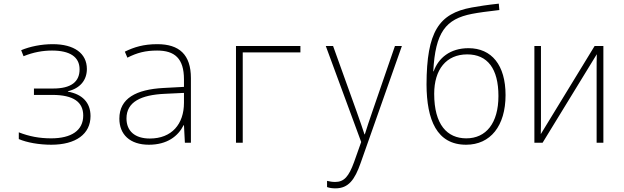

<svg xmlns="http://www.w3.org/2000/svg" viewBox="-20 -782 3418 1052"><path d="M261 11C396 11 476 -48 476 -146C476 -221 430 -266 352 -280V-282C419 -298 456 -343 456 -404C456 -490 386 -540 269 -540C206 -540 144 -527 96 -507L109 -474C163 -496 215 -505 265 -505C362 -505 416 -471 416 -402C416 -334 370 -297 271 -297H166V-262H266C384 -262 436 -222 436 -149C436 -67 371 -24 260 -24C195 -24 139 -35 83 -57V-20C127 -1 194 11 261 11Z M796 11C896 11 956 -36 986 -96H988L993 0H1026V-354C1026 -483 962 -540 842 -540C767 -540 715 -524 664 -499L678 -466C731 -493 777 -505 841 -505C937 -505 988 -462 988 -347V-306L876 -300C726 -292 634 -243 634 -132C634 -46 691 11 796 11ZM801 -23C719 -23 673 -64 673 -133C673 -224 753 -262 883 -268L988 -273V-219C988 -102 921 -23 801 -23Z M1273 0H1310V-495H1626V-530H1273Z M1818 250C1890 250 1924 202 1956 111L2182 -530H2144L2021 -173C2003 -120 1991 -86 1979 -46H1977C1965 -82 1955 -113 1934 -171L1805 -530H1765L1959 -4L1920 106C1891 186 1865 215 1816 215C1800 215 1785 212 1772 209V243C1786 248 1801 250 1818 250Z M2534 11C2667 11 2750 -92 2750 -261C2750 -425 2674 -518 2547 -518C2446 -518 2382 -464 2356 -391H2354C2365 -605 2422 -678 2566 -706C2601 -713 2656 -720 2716 -727L2713 -762C2656 -756 2596 -747 2565 -741C2384 -708 2318 -608 2317 -319C2318 -125 2373 11 2534 11ZM2535 -24C2430 -24 2359 -99 2359 -268C2359 -401 2425 -484 2540 -484C2651 -484 2711 -406 2711 -256C2711 -107 2643 -24 2535 -24Z M2908 0H2953L3250 -485C3249 -453 3249 -429 3249 -398V0H3286V-530H3238L2943 -47C2944 -79 2944 -102 2944 -135V-530H2908Z"/></svg>

Font: Noto Sans Mono SemiCondensed ExtraLight
Style: Regular
Weight: 200
Width: 4
Designer: Monotype Design Team
Foundry: Monotype Imaging Inc.
Version: Version 2.014